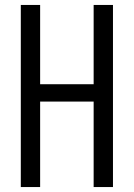

<svg xmlns="http://www.w3.org/2000/svg" viewBox="-20 -755 540 775"><path d="M64 0V-735H142V-415H358V-735H436V0H358V-345H142V0Z"/></svg>

Font: Iosevka Julsh Curly
Style: Regular
Weight: 400
Designer: Belleve Invis
Foundry: Belleve Invis
Version: Version 15.0.2; ttfautohint (v1.8.4)